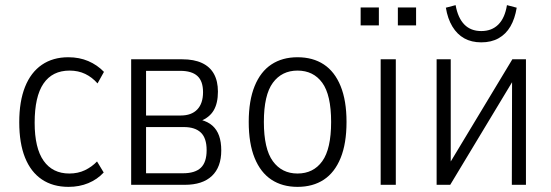

<svg xmlns="http://www.w3.org/2000/svg" viewBox="-20 -720 2148 748"><path d="M247 8Q186 8 143 -21Q100 -50 77.5 -106Q55 -162 55 -244Q55 -325 77.5 -381.5Q100 -438 143 -467.5Q186 -497 246 -497Q289 -497 324 -482Q359 -467 385 -440L360 -395Q339 -419 312 -432Q285 -445 251 -445Q184 -445 149.5 -394.5Q115 -344 115 -242Q115 -143 150 -93.5Q185 -44 250 -44Q284 -44 311 -57Q338 -70 358 -91L384 -48Q359 -21 324 -6.5Q289 8 247 8Z M491 0V-489H690Q736 -489 767 -474.5Q798 -460 813.5 -432Q829 -404 829 -363Q829 -318 812.5 -290Q796 -262 760 -248L763 -253Q790 -246 807.5 -230.5Q825 -215 833.5 -191Q842 -167 842 -134Q842 -69 805.5 -34.5Q769 0 700 0ZM549 -45H693Q740 -45 762.5 -66.5Q785 -88 785 -135Q785 -182 762.5 -203.5Q740 -225 696 -225H549ZM549 -270H684Q726 -270 748.5 -293.5Q771 -317 771 -361Q771 -404 749 -424Q727 -444 682 -444H549Z M1139 8Q1080 8 1037.5 -20Q995 -48 972 -104.5Q949 -161 949 -245Q949 -328 972 -384.5Q995 -441 1037.5 -469Q1080 -497 1139 -497Q1199 -497 1241.5 -469Q1284 -441 1307 -384.5Q1330 -328 1330 -245Q1330 -161 1307 -104.5Q1284 -48 1241.5 -20Q1199 8 1139 8ZM1139 -44Q1201 -44 1235.5 -92Q1270 -140 1270 -245Q1270 -350 1235.5 -397.5Q1201 -445 1139 -445Q1078 -445 1043 -397.5Q1008 -350 1008 -245Q1008 -140 1043 -92Q1078 -44 1139 -44Z M1463 0V-489H1522V0ZM1530 -621V-691H1601V-621ZM1385 -621V-691H1456V-621Z M1681 0V-489H1736V-56H1715L1976 -489H2029V0H1974L1975 -433H1995L1734 0ZM1855 -555Q1817 -555 1789 -570.5Q1761 -586 1742.5 -616.5Q1724 -647 1717 -690L1755 -700Q1764 -650 1789 -624.5Q1814 -599 1855 -599Q1896 -599 1921.5 -624.5Q1947 -650 1955 -700L1993 -690Q1986 -647 1968.5 -617Q1951 -587 1922.5 -571Q1894 -555 1855 -555Z"/></svg>

Font: Nunito Sans 10pt Condensed Light
Style: Regular
Weight: 300
Width: 3
Designer: Vernon Adams
Foundry: Vernon Adams
Version: Version 3.101;gftools[0.9.27]